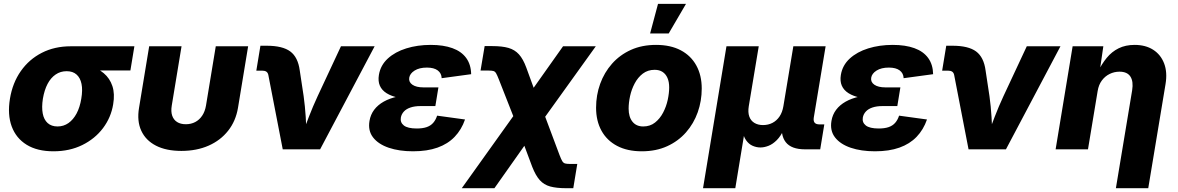

<svg xmlns="http://www.w3.org/2000/svg" viewBox="-20 -784 6182 1008"><path d="M260.7 10.3Q175.8 10.3 120.1 -23.9Q64.5 -58.1 41.5 -120.1Q18.6 -182.1 32.2 -265.6Q45.9 -349.1 89.4 -410.9Q132.8 -472.7 199.7 -506.8Q266.6 -541 351.6 -541H685.5L664.6 -414.1H428.7L329.6 -410.2Q297.4 -410.2 272 -392.8Q246.6 -375.5 229.7 -343.5Q212.9 -311.5 205.1 -265.6Q198.2 -221.2 204.3 -188.5Q210.4 -155.8 230.2 -137.9Q250 -120.1 282.2 -120.1Q314 -120.1 339.4 -137.9Q364.7 -155.8 382.1 -188.2Q399.4 -220.7 406.7 -265.6Q414.6 -311.5 408 -343.5Q401.4 -375.5 381.8 -392.8Q362.3 -410.2 330.1 -410.2L337.4 -453.6Q397 -453.6 444.8 -440.2Q492.7 -426.8 524.7 -399.7Q556.6 -372.6 570.1 -332Q583.5 -291.5 574.2 -236.8Q563 -167.5 520.8 -111.3Q478.5 -55.2 411.9 -22.5Q345.2 10.3 260.7 10.3Z M932.1 8.3Q852.5 8.3 798.8 -19.3Q745.1 -46.9 721.7 -97.7Q698.2 -148.4 710 -218.3L763.2 -541H933.1L881.8 -230Q876.5 -198.7 884 -176.8Q891.6 -154.8 909.9 -143.3Q928.2 -131.8 955.6 -131.8Q982.9 -131.8 1004.9 -143.3Q1026.9 -154.8 1041.5 -176.8Q1056.2 -198.7 1061.5 -230L1112.8 -541H1282.7L1229.5 -218.3Q1217.8 -148.4 1177.7 -97.7Q1137.7 -46.9 1075 -19.3Q1012.2 8.3 932.1 8.3Z M1464.4 0 1388.7 -390.6Q1386.2 -402.3 1378.4 -407.7Q1370.6 -413.1 1356.4 -413.1H1325.7L1347.2 -543.9H1379.9Q1463.4 -543.9 1503.9 -513.9Q1544.4 -483.9 1553.7 -414.1L1574.2 -278.8Q1581.5 -225.6 1585 -170.7Q1588.4 -115.7 1590.8 -55.7H1558.1Q1580.6 -116.2 1601.6 -170.7Q1622.6 -225.1 1647.5 -278.8L1770 -541H1946.8L1660.6 0Z M2148.4 10.3Q2075.7 10.3 2021 -8.3Q1966.3 -26.9 1938.7 -62.5Q1911.1 -98.1 1919.9 -149.4Q1925.3 -182.1 1944.3 -207.5Q1963.4 -232.9 1994.6 -250.5Q2025.9 -268.1 2068.6 -277.3Q2111.3 -286.6 2164.1 -286.6H2275.4L2265.6 -227.1H2187Q2157.2 -227.1 2135.3 -219.7Q2113.3 -212.4 2100.6 -198.7Q2087.9 -185.1 2084.5 -167Q2080.1 -141.1 2100.3 -125.2Q2120.6 -109.4 2168 -109.4Q2199.2 -109.4 2220.2 -116.7Q2241.2 -124 2254.4 -139.2Q2267.6 -154.3 2274.9 -176.8L2421.4 -156.7Q2402.8 -103 2366.9 -65.7Q2331.1 -28.3 2276.9 -9Q2222.7 10.3 2148.4 10.3ZM2161.1 -263.2Q2110.8 -263.2 2072.8 -271Q2034.7 -278.8 2009.5 -294.7Q1984.4 -310.5 1974.1 -334.5Q1963.9 -358.4 1969.2 -390.6Q1977.5 -441.4 2015.9 -476.6Q2054.2 -511.7 2113 -530Q2171.9 -548.3 2241.2 -548.3Q2308.1 -548.3 2355.2 -531.2Q2402.3 -514.2 2427.5 -479.7Q2452.6 -445.3 2453.6 -394.5L2298.8 -373.5Q2297.9 -399.4 2278.1 -414.3Q2258.3 -429.2 2221.2 -429.2Q2181.6 -429.2 2156.7 -413.6Q2131.8 -397.9 2128.4 -375.5Q2125 -353 2145.3 -339.1Q2165.5 -325.2 2203.6 -325.2H2281.7L2271.5 -263.2Z M2404.3 204.1 2742.2 -268.6H2805.7L2918 31.2Q2926.3 52.7 2932.1 62.3Q2938 71.8 2946.8 74.2Q2955.6 76.7 2973.1 76.7H3010.7L2989.7 204.1H2953.1Q2901.9 204.1 2868.7 195.1Q2835.4 186 2813.7 161.6Q2792 137.2 2774.4 92.3L2732.9 -18.6L2575.7 204.1ZM2710.4 -83.5 2599.1 -366.7Q2590.3 -389.2 2584.7 -398.9Q2579.1 -408.7 2570.6 -411.1Q2562 -413.6 2544.4 -413.6H2502.9L2524.4 -542H2564.5Q2616.2 -542 2649.4 -532.5Q2682.6 -522.9 2704.6 -498.5Q2726.6 -474.1 2743.2 -428.7L2781.7 -323.2L2936 -541H3107.9L2779.3 -83.5Z M3349.6 10.3Q3273.4 10.3 3219.7 -18.1Q3166 -46.4 3137.7 -97.9Q3109.4 -149.4 3109.4 -218.3Q3109.4 -284.7 3130.9 -344Q3152.3 -403.3 3193.1 -449.5Q3233.9 -495.6 3292 -522Q3350.1 -548.3 3424.3 -548.3Q3500.5 -548.3 3554 -520Q3607.4 -491.7 3635.7 -440.2Q3664.1 -388.7 3664.1 -319.3Q3664.1 -253.9 3643.1 -194.6Q3622.1 -135.3 3581.5 -89.1Q3541 -43 3482.7 -16.4Q3424.3 10.3 3349.6 10.3ZM3356.9 -120.1Q3393.1 -120.1 3418.9 -140.6Q3444.8 -161.1 3461.4 -192.9Q3478 -224.6 3485.6 -260Q3493.2 -295.4 3493.2 -325.2Q3493.2 -354.5 3484.1 -375Q3475.1 -395.5 3458.3 -406.5Q3441.4 -417.5 3417 -417.5Q3380.9 -417.5 3354.7 -397.5Q3328.6 -377.4 3312 -345.9Q3295.4 -314.5 3287.8 -279.3Q3280.3 -244.1 3280.3 -213.9Q3280.3 -170.4 3300.3 -145.3Q3320.3 -120.1 3356.9 -120.1ZM3393.1 -608.4 3434.6 -763.7H3581.5L3490.7 -608.4Z M3670.9 204.1 3793.9 -541H3963.4L3911.1 -226.6Q3905.8 -194.3 3913.8 -172.1Q3921.9 -149.9 3940.7 -138.7Q3959.5 -127.4 3985.8 -127.4Q4013.2 -127.4 4035.4 -138.9Q4057.6 -150.4 4072.5 -172.4Q4087.4 -194.3 4092.8 -226.6L4145 -541H4314.5L4252.4 -167Q4249.5 -148.9 4256.8 -139.9Q4264.2 -130.9 4282.7 -130.9H4307.6L4286.1 0H4206.5Q4134.3 0 4105 -37.8Q4075.7 -75.7 4087.4 -146.5L4095.7 -195.8H4121.6Q4112.8 -141.6 4095.9 -105.5Q4079.1 -69.3 4058.1 -48.3Q4037.1 -27.3 4014.9 -18.6Q3992.7 -9.8 3972.2 -9.8Q3951.2 -9.8 3931.2 -18.6Q3911.1 -27.3 3896.5 -48.3Q3881.8 -69.3 3877 -105.5Q3872.1 -141.6 3880.9 -195.8H3906.2L3840.3 204.1Z M4573.7 10.3Q4501 10.3 4446.3 -8.3Q4391.6 -26.9 4364 -62.5Q4336.4 -98.1 4345.2 -149.4Q4350.6 -182.1 4369.6 -207.5Q4388.7 -232.9 4419.9 -250.5Q4451.2 -268.1 4493.9 -277.3Q4536.6 -286.6 4589.4 -286.6H4700.7L4690.9 -227.1H4612.3Q4582.5 -227.1 4560.5 -219.7Q4538.6 -212.4 4525.9 -198.7Q4513.2 -185.1 4509.8 -167Q4505.4 -141.1 4525.6 -125.2Q4545.9 -109.4 4593.3 -109.4Q4624.5 -109.4 4645.5 -116.7Q4666.5 -124 4679.7 -139.2Q4692.9 -154.3 4700.2 -176.8L4846.7 -156.7Q4828.1 -103 4792.2 -65.7Q4756.3 -28.3 4702.1 -9Q4647.9 10.3 4573.7 10.3ZM4586.4 -263.2Q4536.1 -263.2 4498 -271Q4460 -278.8 4434.8 -294.7Q4409.7 -310.5 4399.4 -334.5Q4389.2 -358.4 4394.5 -390.6Q4402.8 -441.4 4441.2 -476.6Q4479.5 -511.7 4538.3 -530Q4597.2 -548.3 4666.5 -548.3Q4733.4 -548.3 4780.5 -531.2Q4827.6 -514.2 4852.8 -479.7Q4877.9 -445.3 4878.9 -394.5L4724.1 -373.5Q4723.1 -399.4 4703.4 -414.3Q4683.6 -429.2 4646.5 -429.2Q4606.9 -429.2 4582 -413.6Q4557.1 -397.9 4553.7 -375.5Q4550.3 -353 4570.6 -339.1Q4590.8 -325.2 4628.9 -325.2H4707L4696.8 -263.2Z M5064.9 0 4989.3 -390.6Q4986.8 -402.3 4979 -407.7Q4971.2 -413.1 4957 -413.1H4926.3L4947.8 -543.9H4980.5Q5064 -543.9 5104.5 -513.9Q5145 -483.9 5154.3 -414.1L5174.8 -278.8Q5182.1 -225.6 5185.5 -170.7Q5189 -115.7 5191.4 -55.7H5158.7Q5181.2 -116.2 5202.1 -170.7Q5223.1 -225.1 5248 -278.8L5370.6 -541H5547.4L5261.2 0Z M5742.7 -306.2 5691.9 0H5522L5611.3 -541H5772.5L5752.4 -402.8L5742.2 -403.8Q5763.7 -447.8 5790.3 -480.2Q5816.9 -512.7 5853 -530.5Q5889.2 -548.3 5936.5 -548.3Q5994.1 -548.3 6033.9 -522.9Q6073.7 -497.6 6091.6 -451.2Q6109.4 -404.8 6099.1 -342.8L6008.3 204.1H5838.4L5923.8 -310.1Q5931.2 -356.4 5914.6 -382.1Q5897.9 -407.7 5857.4 -407.7Q5830.1 -407.7 5805.7 -395.8Q5781.2 -383.8 5764.6 -361.3Q5748 -338.9 5742.7 -306.2Z"/></svg>

Font: Inter 17pt ExtraBold
Style: Italic
Weight: 800
Italic angle: -9.3988°
Version: Version 4.001;git-66647c0bb